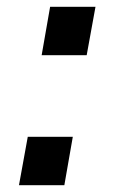

<svg xmlns="http://www.w3.org/2000/svg" viewBox="-20 -547 338 567"><path d="M103 -384 128 -527H262L236 -384ZM36 0 62 -143H195L170 0Z"/></svg>

Font: Archivo SemiCondensed
Style: Bold Italic
Weight: 700
Width: 4
Italic angle: -10°
Designer: Hector Gatti
Foundry: Omnibus-Type
Version: Version 2.001